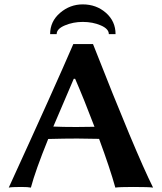

<svg xmlns="http://www.w3.org/2000/svg" viewBox="-20 -854 741 877"><path d="M411.6 -274.9Q363.3 -401.9 323.2 -494.1H316.9L223.6 -275.9Q266.1 -273.9 328.1 -273.9Q359.4 -273.9 411.6 -274.9ZM200.2 -219.2Q141.6 -74.7 121.1 2.9Q108.9 0 76.2 0Q32.2 0 20 2.9Q231 -458 314.9 -652.8H404.8Q599.6 -156.7 679.2 2.9Q662.1 0 587.9 0Q523.9 0 506.8 2.9Q482.9 -83.5 432.6 -219.7Q372.1 -221.2 333 -221.2Q276.4 -221.2 200.2 -219.2ZM209 -698.2Q209 -756.3 254.4 -795.2Q299.8 -834 357.9 -834Q419.9 -834 463.9 -795.4Q507.8 -756.8 507.8 -698.2H477.1Q477.1 -722.2 440.4 -738Q403.8 -753.9 357.9 -753.9Q314 -753.9 276.4 -738Q238.8 -722.2 238.8 -698.2Z"/></svg>

Font: Linux Biolinum
Style: Bold
Weight: 700
Designer: Philipp H. Poll
Foundry: Philipp H. Poll
Version: Version 1.3.2 ; ttfautohint (v0.9)